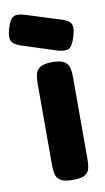

<svg xmlns="http://www.w3.org/2000/svg" viewBox="-130 -751 438 801"><g transform="rotate(-10 89.5 -350.5)"><path d="M112 9Q76 9 60 -1.5Q44 -12 40.5 -29.5Q37 -47 37 -66V-415Q37 -435 41 -452Q45 -469 60.5 -479.5Q76 -490 113 -490Q149 -490 164.5 -479Q180 -468 183.5 -451Q187 -434 187 -413V-65Q187 -46 183.5 -28.5Q180 -11 164.5 -1Q149 9 112 9ZM148 -532 -7 -582Q-38 -593 -44 -610Q-50 -627 -40 -660Q-29 -697 -14 -705.5Q1 -714 32 -705L184 -657Q216 -647 222 -629.5Q228 -612 217 -578Q206 -542 192 -533.5Q178 -525 148 -532Z"/></g></svg>

Font: Fredoka SemiBold
Style: Regular
Weight: 600
Designer: Ben Nathan
Foundry: Milena B. Brandão, Ben Nathan
Version: Version 2.001